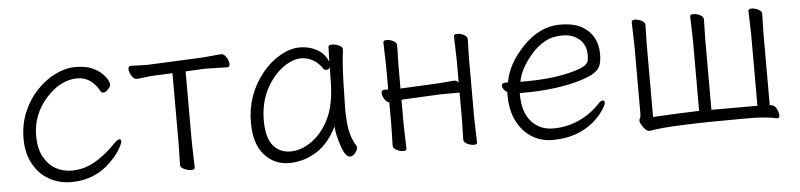

<svg xmlns="http://www.w3.org/2000/svg" viewBox="-37 -654 3499 840"><g transform="rotate(-5 1712.5 -234.0)"><path d="M248 16Q196 16 152.5 -8Q109 -32 82.5 -79Q56 -126 56 -190Q56 -254 78 -306.5Q100 -359 137 -399Q174 -439 219.5 -461.5Q265 -484 309 -484Q353 -484 380.5 -472Q408 -460 424 -444.5Q440 -429 447 -416Q454 -403 454 -394.5Q454 -386 442.5 -374Q431 -362 422.5 -362Q414 -362 411 -367Q375 -434 313 -434Q240 -434 176 -364Q112 -292 112 -199Q112 -142 132.5 -105.5Q153 -69 184.5 -51.5Q216 -34 256 -34Q296 -34 333 -50Q393 -77 452 -139Q465 -152 473 -152Q481 -152 481 -143Q481 -134 466.5 -109Q452 -84 423 -55Q352 16 248 16Z M791 0Q791 9 776 9Q761 9 744.5 1.5Q728 -6 728 -16Q728 -26 728.5 -46.5Q729 -67 729.5 -87.5Q730 -108 730 -115V-420L655 -417Q631 -416 607 -412.5Q583 -409 571.5 -409Q560 -409 550 -425Q540 -441 540 -454.5Q540 -468 551 -468L623 -466L867 -477Q892 -479 916 -481.5Q940 -484 951 -484Q962 -484 972 -468Q982 -452 982 -438.5Q982 -425 971 -425Q971 -425 885 -427H868L788 -423V-115Z M1504 -34Q1506 -30 1506 -23Q1506 -16 1495.5 -2.5Q1485 11 1473 11Q1461 11 1451.5 -3.5Q1442 -18 1435 -40Q1418 -90 1416 -126Q1380 -53 1324.5 -18.5Q1269 16 1204.5 16Q1140 16 1096.5 -32.5Q1053 -81 1053 -175Q1053 -298 1131 -393Q1167 -436 1210.5 -460Q1254 -484 1294.5 -484Q1335 -484 1368.5 -466Q1402 -448 1418 -410Q1420 -456 1420 -475Q1420 -484 1435.5 -484Q1451 -484 1466.5 -477Q1482 -470 1482 -459V-457Q1474 -402 1471.5 -306.5Q1469 -211 1469 -195.5Q1469 -180 1471 -152Q1474 -81 1504 -34ZM1383 -156Q1417 -222 1417 -334Q1417 -361 1418 -386Q1413 -376 1403.5 -376Q1394 -376 1391 -380Q1372 -409 1347 -422.5Q1322 -436 1294 -436Q1266 -436 1232.5 -416.5Q1199 -397 1171 -362Q1110 -286 1110 -180Q1110 -103 1139 -68.5Q1168 -34 1215 -34Q1262 -34 1307.5 -66Q1353 -98 1383 -156Z M1721 -2Q1721 7 1707 7Q1693 7 1677.5 -0.5Q1662 -8 1662 -20L1664 -108V-210Q1653 -212 1643.5 -226.5Q1634 -241 1634 -254Q1634 -267 1646 -267H1664V-367L1661 -474Q1661 -483 1675.5 -483Q1690 -483 1705 -475.5Q1720 -468 1720 -456L1718 -367V-266Q1722 -267 1726 -267H1732L1894 -275Q1909 -276 1927.5 -278Q1946 -280 1956 -280Q1966 -280 1974 -270V-367L1971 -474Q1971 -483 1985.5 -483Q2000 -483 2015 -475.5Q2030 -468 2030 -456L2028 -367V-108L2031 -2Q2031 7 2017 7Q2003 7 1987.5 -0.5Q1972 -8 1972 -20L1974 -108V-226H1895L1733 -218L1718 -217V-108Q1718 -108 1721 -2Z M2362 16Q2311 16 2270.5 -9.5Q2230 -35 2206 -82.5Q2182 -130 2182 -195V-210Q2161 -224 2161 -240Q2161 -252 2178 -252Q2189 -252 2189 -253Q2202 -331 2271 -404Q2346 -484 2437 -484Q2498 -484 2534 -463Q2601 -424 2601 -340Q2601 -311 2594 -292Q2587 -273 2566.5 -259.5Q2546 -246 2504 -233Q2399 -201 2248 -201H2236V-198Q2236 -116 2273.5 -75Q2311 -34 2369 -34Q2427 -34 2480.5 -57.5Q2534 -81 2574 -124Q2586 -137 2594.5 -137Q2603 -137 2603 -127.5Q2603 -118 2588 -95Q2573 -72 2544 -46Q2471 16 2362 16ZM2243 -250H2264Q2393 -250 2481 -276Q2536 -292 2543 -312Q2547 -323 2547 -341Q2547 -385 2518 -410.5Q2489 -436 2444 -436Q2399 -436 2366 -417.5Q2333 -399 2308 -370Q2254 -309 2243 -250Z M2787 13Q2771 13 2754 -16Q2747 -27 2747 -34Q2747 -41 2750.5 -46.5Q2754 -52 2754 -64V-366L2751 -468Q2751 -477 2765.5 -477Q2780 -477 2795 -469.5Q2810 -462 2810 -450L2808 -366V-46L2827 -47Q2936 -53 3011 -55V-368L3008 -470Q3008 -479 3022.5 -479Q3037 -479 3052 -471.5Q3067 -464 3067 -452L3065 -368V-55H3267V-370L3264 -472Q3264 -481 3278.5 -481Q3293 -481 3308 -473.5Q3323 -466 3323 -454L3321 -370V-53Q3341 -53 3350 -35.5Q3359 -18 3359 -5.5Q3359 7 3350 7H3347Q3312 -2 3245 -4H3196Q2875 -4 2790 13Z"/></g></svg>

Font: LXGW WenKai TC Light
Style: Regular
Weight: 300
Designer: LXGW / Fontworks Inc.
Foundry: LXGW / Fontworks Inc.
Version: Version 1.330